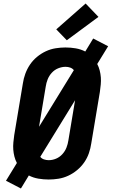

<svg xmlns="http://www.w3.org/2000/svg" viewBox="-20 -1013 640 1092"><path d="M99 59 14 15 76 -86Q67 -103 62 -122.5Q57 -142 55.5 -162Q54 -182 56 -203Q58 -224 61 -245L110 -538Q114 -566 124 -593.5Q134 -621 150.5 -645.5Q167 -670 190.5 -689.5Q214 -709 241 -721.5Q268 -734 296.5 -738.5Q325 -743 352 -743Q382 -743 411 -738Q440 -733 465 -720L510 -794L595 -750L533 -649Q542 -632 547 -612.5Q552 -593 553.5 -573Q555 -553 553 -532Q551 -511 548 -490L499 -197Q495 -169 485.5 -141.5Q476 -114 459 -89.5Q442 -65 418.5 -45.5Q395 -26 368 -13.5Q341 -1 312.5 3.5Q284 8 257 8Q227 8 198 3Q169 -2 144 -15ZM202 -292 400 -614Q392 -624 379.5 -628.5Q367 -633 353 -633Q332 -633 311 -624.5Q290 -616 274.5 -599Q259 -582 251 -561.5Q243 -541 240 -520ZM257 -102Q278 -102 298.5 -110.5Q319 -119 334.5 -136Q350 -153 358 -173.5Q366 -194 369 -215L407 -443L209 -121Q217 -111 230 -106.5Q243 -102 257 -102ZM360 -784 300 -846 467 -993 540 -917Z"/></svg>

Font: Iosevka HT Extrabold Extended
Style: Italic
Weight: 800
Width: 7
Italic angle: -9°
Monospace: yes
Designer: Belleve Invis
Foundry: Belleve Invis
Version: Version 32.3.0; ttfautohint (v1.8.4)